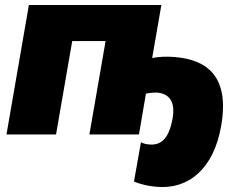

<svg xmlns="http://www.w3.org/2000/svg" viewBox="-20 -540 968 771"><path d="M6 0H205L270 -375H404L339 0H538L566 -164C581 -167 597 -169 613 -168C659 -163 685 -133 673 -64C657 25 621 44 578 40C565 39 555 36 546 31L518 189C541 199 577 208 608 210C736 222 838 139 868 -34C903 -233 812 -300 682 -311C647 -314 616 -312 591 -307L628 -520H96Z"/></svg>

Font: Fixel Display Black
Style: Italic
Weight: 900
Italic angle: -10°
Designer: AlfaBravo + MacPaw
Foundry: Kyrylo Tkachov, Marchela Mozhyna, Serhii Makarenko, Maria Weinstein, Zakhar Kryvoshyya
Version: Version 1.210;Glyphs 3.2 (3217)